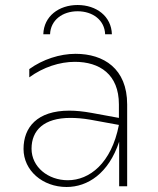

<svg xmlns="http://www.w3.org/2000/svg" viewBox="-20 -744 633 767"><path d="M456 0H488V-327C488 -470 394 -529 282 -529C219 -529 151 -507 97 -468V-435C153 -476 219 -497 279 -497C378 -497 455 -447 455 -327V-273L346 -293C313 -299 284 -302 257 -302C128 -302 74 -235 74 -149C74 -63 150 3 246 3C330 3 414 -51 456 -178ZM153 -607H180C182 -664 230 -699 290 -699C350 -699 398 -664 400 -607H427C425 -679 365 -724 290 -724C215 -724 155 -679 153 -607ZM106 -150C106 -224 156 -273 261 -273C285 -273 311 -271 340 -266L455 -245C425 -91 337 -24 251 -24C172 -24 106 -77 106 -150Z"/></svg>

Font: Chess Sans ExtraLight
Style: Regular
Weight: 275
Designer: Wolf Bōese
Foundry: Wolf Bōese
Version: Version 7.223;Glyphs 3.3 (3306)